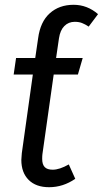

<svg xmlns="http://www.w3.org/2000/svg" viewBox="-20 -769 429 801"><path d="M226 -609 214 -527H325L305 -458H204L157 -126Q156 -119 156 -106Q156 -83 166.5 -72Q177 -61 200 -61Q228 -61 267 -83L294 -23Q243 12 185 12Q130 12 99.5 -18.5Q69 -49 69 -102Q69 -110 71 -130L117 -458H37L47 -527H127L139 -609Q148 -678 187.5 -713.5Q227 -749 287 -749Q344 -749 389 -710L350 -658Q335 -668 322 -673Q309 -678 292 -678Q266 -678 248.5 -660.5Q231 -643 226 -609Z"/></svg>

Font: Fira Sans Condensed
Style: Italic
Weight: 400
Width: 3
Italic angle: -8°
Designer: bBox Type GmbH & Carrois Corporate GbR & Edenspiekermann AG
Foundry: bBox Type GmbH & Carrois Corporate GbR & Edenspiekermann AG
Version: Version 4.301